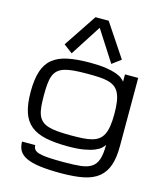

<svg xmlns="http://www.w3.org/2000/svg" viewBox="-152 -1000 1116 1316"><g transform="rotate(15 406.0 -342.0)"><path d="M546.9 -607.4 609.4 -654.3 453.1 -888.7H359.4L203.1 -654.3L265.6 -607.4L406.2 -826.2ZM406.2 -500Q351.6 -500 311.8 -496.6Q272 -493.2 244.1 -484.4Q216.3 -475.6 199 -460Q181.6 -444.3 172.1 -419.9Q162.6 -395.5 159.4 -361.1Q156.2 -326.7 156.2 -280.3Q156.2 -234.4 159.4 -200.4Q162.6 -166.5 172.1 -142.3Q181.6 -118.2 199 -102.5Q216.3 -86.9 244.1 -78.1Q272 -69.3 311.8 -65.9Q351.6 -62.5 406.2 -62.5Q453.1 -62.5 489.7 -64.7Q526.4 -66.9 554.2 -74.5Q582 -82 601.3 -96.4Q620.6 -110.8 632.8 -135Q645 -159.2 650.6 -195.1Q656.2 -231 656.2 -281.7Q656.2 -332.5 650.6 -368.7Q645 -404.8 632.8 -429Q620.6 -453.1 601.3 -467.3Q582 -481.4 554.2 -488.8Q526.4 -496.1 489.7 -498Q453.1 -500 406.2 -500ZM750 -78.1Q750 3.9 731.4 58.1Q712.9 112.3 671.9 145.8Q630.9 179.2 565.4 192.4Q500 205.6 406.2 205.6Q318.4 205.6 258.5 197.8Q198.7 189.9 162.1 173.1Q125.5 156.2 109.6 129.6Q93.8 103 93.8 64.9H187.5Q187.5 84 197.5 96.2Q207.5 108.4 232.4 115.2Q257.3 122.1 299.6 124.8Q341.8 127.4 406.2 127.4Q476.6 127.4 524.4 122.3Q572.3 117.2 601.6 98.1Q630.9 79.1 643.6 40.5Q656.2 2 656.2 -62.5Q649.4 -50.8 634.5 -37.1Q619.6 -23.4 591.1 -11.7Q562.5 0 517.6 7.8Q472.7 15.6 406.2 15.6Q312.5 15.6 247.1 1.7Q181.6 -12.2 140.6 -45.9Q99.6 -79.6 81.1 -136.7Q62.5 -193.8 62.5 -280.3Q62.5 -368.2 81.1 -425.8Q99.6 -483.4 140.6 -517.1Q181.6 -550.8 247.1 -564.5Q312.5 -578.1 406.2 -578.1Q472.7 -578.1 517.6 -571.3Q562.5 -564.5 591.1 -554.2Q619.6 -543.9 634.5 -532Q649.4 -520 656.2 -510.3V-562.5H750Z"/></g></svg>

Font: Michroma
Style: Regular
Weight: 400
Version: Version 1.000